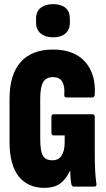

<svg xmlns="http://www.w3.org/2000/svg" viewBox="-20 -900 513 926"><path d="M194 6Q114 6 70 -49.5Q26 -105 26 -216V-424Q26 -540 79.5 -600.5Q133 -661 236 -661Q338 -661 390.5 -602Q443 -543 437 -443Q435 -430 426 -430H300Q289 -430 290 -444Q293 -485 280 -506.5Q267 -528 236 -528Q202 -528 188 -503.5Q174 -479 174 -425V-229Q174 -172 186.5 -149.5Q199 -127 233 -127Q262 -127 277 -149.5Q292 -172 292 -214V-247H239Q228 -247 228 -261V-336Q228 -349 239 -349H426Q437 -349 437 -336V-164Q437 -112 439 -76Q441 -40 445 -14Q448 0 434 0H336Q327 0 324 -12Q322 -22 320.5 -38.5Q319 -55 319 -75H317Q300 -38 271.5 -16Q243 6 194 6ZM236 -720Q199 -720 176.5 -738.5Q154 -757 154 -790V-810Q154 -845 176.5 -862.5Q199 -880 236 -880Q274 -880 295.5 -862.5Q317 -845 317 -810V-790Q317 -757 295.5 -738.5Q274 -720 236 -720Z"/></svg>

Font: Sofia Sans Extra Condensed Black
Style: Regular
Weight: 900
Designer: Botio Nikoltchev, Ani Petrova
Foundry: lettersoup
Version: Version 4.101